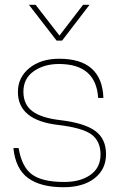

<svg xmlns="http://www.w3.org/2000/svg" viewBox="-20 -770 505 804"><path d="M228 -524Q407 -524 413 -360H391Q382 -502 227 -502Q164 -502 121 -471.5Q78 -441 78 -386Q78 -332 116 -304Q154 -276 232 -267Q333 -255 378.5 -222Q424 -189 424 -124Q424 -61 376 -23.5Q328 14 246 14Q150 14 97.5 -24.5Q45 -63 36 -150H58Q71 -71 114 -39.5Q157 -8 249 -8Q317 -8 359 -38Q401 -68 401 -123Q401 -179 363 -207Q325 -235 222 -247Q55 -267 55 -385Q55 -446 103 -485Q151 -524 228 -524ZM101 -750H129L229 -621L328 -750H355L240 -600H217Z"/></svg>

Font: Nacelle Thin
Style: Regular
Weight: 100
Designer: Sora Sagano
Foundry: Sora Sagano
Version: Version 1.000;FEAKit 1.0